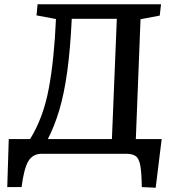

<svg xmlns="http://www.w3.org/2000/svg" viewBox="-20 -720 816 899"><path d="M14 156 21 -69H121Q183 -169 208.5 -306Q234 -443 242 -631L151 -648L156 -700H734L728 -647L638 -630L616 -69H737L709 159L644 156Q643 89 637 55.5Q631 22 615.5 11Q600 0 570 0H176Q133 0 112.5 35Q92 70 81 156ZM204 -69H504L527 -632H316Q309 -486 294.5 -382.5Q280 -279 257.5 -204Q235 -129 204 -69Z"/></svg>

Font: Literata 7pt Medium
Style: Italic
Weight: 500
Italic angle: -2°
Designer: Latin by Veronika Burian and Jose Scaglione. Greek by Irene Vlachou. Cyrillic by Vera Evstafieva
Foundry: TypeTogether
Version: Version 3.002